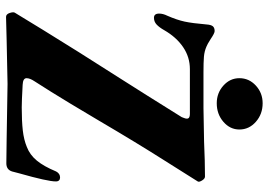

<svg xmlns="http://www.w3.org/2000/svg" viewBox="-147 -738 890 636"><g transform="rotate(90 298.0 -420.0)"><path d="M19 0ZM441 3 258 0 113 3 36 5Q27 5 23 -7Q19 -19 22 -24L80 -119Q145 -225 241 -375Q265 -413 297 -463.5Q329 -514 368 -577Q369 -580 371 -585Q373 -590 373 -594Q373 -604 358 -604H280H209Q169 -604 136 -581.5Q103 -559 80 -519Q71 -503 61.5 -494Q52 -485 39 -485Q25 -485 25 -502Q25 -515 32 -529Q46 -561 51.5 -586.5Q57 -612 61 -659Q62 -674 67 -680Q72 -686 83 -686Q90 -686 109 -673Q128 -661 134 -659Q150 -652 168 -650.5Q186 -649 220 -649H338L449 -651Q516 -654 565 -654Q572 -654 578 -644Q584 -634 581 -630L513 -522Q455 -431 378 -300Q363 -274 322.5 -207Q282 -140 249 -89Q239 -74 239 -63Q239 -51 261 -50Q315 -47 336 -47Q381 -47 412 -50.5Q443 -54 467 -64Q493 -74 512 -97Q531 -120 548 -161Q555 -174 568 -174Q574 -174 577.5 -170.5Q581 -167 581 -160Q581 -133 554 -38L548 -15Q542 4 521 4ZM239 -768Q239 -800 263.5 -822.5Q288 -845 322 -845Q358 -845 383.5 -822.5Q409 -800 409 -768Q409 -737 383.5 -715Q358 -693 322 -693Q288 -693 263.5 -715Q239 -737 239 -768Z"/></g></svg>

Font: EB Garamond
Style: Bold
Weight: 700
Designer: Georg Duffner and Octavio Pardo
Foundry: Georg Duffner
Version: Version 1.000; ttfautohint (v1.6)